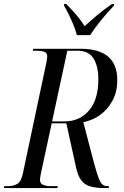

<svg xmlns="http://www.w3.org/2000/svg" viewBox="-44 -964 637 984"><path d="M-24 0 -22 -10H-3Q25 -10 44.5 -21.5Q64 -33 73 -74L193 -640Q195 -651 196.5 -660Q198 -669 198 -674Q198 -693 183.5 -698.5Q169 -704 144 -704H124L126 -714H369Q557 -714 557 -554Q557 -494 533 -449Q509 -404 470 -375.5Q431 -347 383 -338L438 -128Q453 -71 466 -40.5Q479 -10 506 -10H515L513 0H496Q450 0 420.5 -8Q391 -16 373.5 -38.5Q356 -61 346 -105L296 -332H221L166 -77Q161 -53 161 -42Q161 -24 176 -17Q191 -10 218 -10H252L250 0ZM288 -342Q364 -342 412 -397.5Q460 -453 460 -558Q460 -624 435.5 -664Q411 -704 353 -704H301L223 -342ZM350 -784Q344 -808 332.5 -836Q321 -864 308 -890.5Q295 -917 284 -935L285 -944H295Q326 -913 349 -885.5Q372 -858 390 -830Q417 -855 452 -884.5Q487 -914 530 -944H541L540 -935Q468 -860 418 -784Z"/></svg>

Font: Noto Serif Display Condensed
Style: Italic
Weight: 400
Width: 3
Italic angle: -12°
Designer: Monotype Design Team
Foundry: Monotype Imaging Inc.
Version: Version 2.009